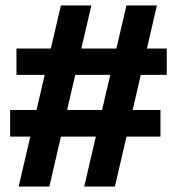

<svg xmlns="http://www.w3.org/2000/svg" viewBox="-20 -680 645 700"><path d="M287 0 441 -660H552L399 0ZM17 -182V-279H565V-182ZM48 0 202 -660H313L160 0ZM40 -407V-503H588V-407Z"/></svg>

Font: Bricolage Grotesque 60pt SemiBold
Style: Regular
Weight: 600
Version: Version 1.001;gftools[0.9.33.dev8+g029e19f]